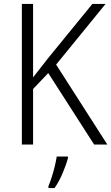

<svg xmlns="http://www.w3.org/2000/svg" viewBox="-20 -827 565 975"><path d="M525 -93H458L225 -456L148 -375V-93H91V-807H148V-434Q163 -454 182 -477.5Q201 -501 223 -530L449 -807H516L265 -499ZM325 -24Q316 10 298 52.5Q280 95 257 128H226V118Q233 102 242 74.5Q251 47 258 18Q265 -11 268 -32H325Z"/></svg>

Font: Noto Sans Telugu UI SemiCondensed Light
Style: Regular
Weight: 300
Width: 4
Designer: Jelle Bosma - Monotype Design Team
Foundry: Monotype Imaging Inc.
Version: Version 2.005; ttfautohint (v1.8.4.7-5d5b)